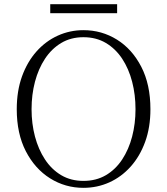

<svg xmlns="http://www.w3.org/2000/svg" viewBox="-20 -883 799 918"><path d="M220.2 -819.8V-862.8H540V-819.8ZM130.9 -360.8Q130.9 -292 147.2 -230.2Q163.6 -168.5 195.1 -120.6Q226.6 -72.8 272.7 -45.4Q318.8 -18.1 378.9 -18.1Q439.9 -18.1 486.3 -45.4Q532.7 -72.8 564.2 -120.6Q595.7 -168.5 611.8 -230.2Q627.9 -292 627.9 -360.8Q627.9 -430.2 611.8 -492.2Q595.7 -554.2 564.2 -602.1Q532.7 -649.9 486.3 -677.5Q439.9 -705.1 378.9 -705.1Q318.8 -705.1 272.7 -677.5Q226.6 -649.9 195.1 -602.1Q163.6 -554.2 147.2 -492.2Q130.9 -430.2 130.9 -360.8ZM378.9 -738.8Q466.3 -738.8 539.1 -693.6Q611.8 -648.4 655.5 -563.7Q699.2 -479 699.2 -360.8Q699.2 -274.4 674.1 -205.1Q648.9 -135.7 604.7 -86.4Q560.5 -37.1 502.7 -11Q444.8 15.1 378.9 15.1Q292 15.1 219.5 -30.3Q147 -75.7 103.5 -159.9Q60.1 -244.1 60.1 -360.8Q60.1 -448.2 85.2 -517.8Q110.4 -587.4 154.5 -637Q198.7 -686.5 256.3 -712.6Q314 -738.8 378.9 -738.8Z"/></svg>

Font: Source Han Serif CN ExtraLight
Style: Regular
Weight: 250
Designer: Ryoko NISHIZUKA  (kana & ideographs); Frank Grießhammer (Latin, Greek & Cyrillic); Wenlong ZHANG  (bopomofo); Sandoll Co
Foundry: Adobe Systems Incorporated
Version: Version 1.001;PS 1.001;hotconv 16.6.54;makeotf.lib2.5.65590